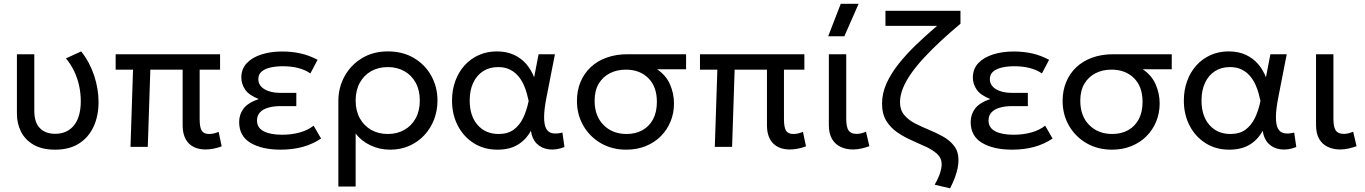

<svg xmlns="http://www.w3.org/2000/svg" viewBox="-20 -777 7224 1016"><path d="M272 15Q202.5 15 157.8 -11Q113 -37 91.2 -80.2Q69.5 -123.5 69.5 -176.5V-490H161.5V-190Q161.5 -129 191 -99Q220.5 -69 271.5 -69Q306.5 -69 332 -81.8Q357.5 -94.5 374.2 -117Q391 -139.5 399.2 -171Q407.5 -202.5 407.5 -240.5Q407.5 -282.5 398.8 -323Q390 -363.5 372.5 -400.2Q355 -437 329 -468L409.5 -505Q454.5 -448.5 478 -377.8Q501.5 -307 501.5 -237Q501.5 -163.5 475.2 -106.8Q449 -50 398 -17.5Q347 15 272 15Z M1068 14Q1041 14 1019 6.5Q997 -1 980.8 -16.5Q964.5 -32 955.5 -56.5Q946.5 -81 946.5 -115V-408.5H775.5L762 0H670.5L684 -408.5H592V-490H1144.5V-408.5H1036.5V-147Q1036.5 -103 1047.5 -85.5Q1058.5 -68 1086 -68Q1099 -68 1112 -71Q1125 -74 1137 -79.5L1153 -2.5Q1133 5 1111 9.5Q1089 14 1068 14Z M1465 15Q1366.5 15 1306 -20.8Q1245.5 -56.5 1245.5 -131.5Q1245.5 -171 1268.5 -202Q1291.5 -233 1349 -253Q1297 -273.5 1277 -303.2Q1257 -333 1257 -367Q1257 -412.5 1286 -443Q1315 -473.5 1364 -489Q1413 -504.5 1472.5 -504.5Q1525.5 -504.5 1571 -494.2Q1616.5 -484 1660.5 -460.5L1622.5 -388.5Q1594 -408 1557.2 -417.2Q1520.5 -426.5 1476.5 -426.5Q1441.5 -426.5 1412.2 -420Q1383 -413.5 1365 -398.8Q1347 -384 1347 -358.5Q1347 -324.5 1379.5 -305Q1412 -285.5 1463 -285.5H1548V-215.5H1465Q1427.5 -215.5 1399.2 -207.2Q1371 -199 1355.5 -182.2Q1340 -165.5 1340 -139.5Q1340 -101 1375.2 -82.5Q1410.5 -64 1473 -64Q1523 -64 1566.2 -76Q1609.5 -88 1639.5 -112L1679 -44Q1634.5 -14 1581.2 0.5Q1528 15 1465 15Z M1770.5 210V-242Q1770.5 -314.5 1803.8 -374.2Q1837 -434 1896 -469.5Q1955 -505 2032 -505Q2111.5 -505 2170.5 -470Q2229.5 -435 2262.2 -375.8Q2295 -316.5 2295 -245Q2295 -191.5 2276.8 -144.2Q2258.5 -97 2225 -61.2Q2191.5 -25.5 2145.8 -5.2Q2100 15 2044.5 15Q1988.5 15 1939.8 -8.2Q1891 -31.5 1862 -70.5V210ZM2032 -68Q2081.5 -68 2119.8 -89.8Q2158 -111.5 2179.8 -151.2Q2201.5 -191 2201.5 -245Q2201.5 -299.5 2179.8 -339.2Q2158 -379 2119.8 -400.5Q2081.5 -422 2032 -422Q1982.5 -422 1944.2 -400.5Q1906 -379 1884 -339.2Q1862 -299.5 1862 -245Q1862 -191 1884 -151.2Q1906 -111.5 1944.2 -89.8Q1982.5 -68 2032 -68Z M2612 15Q2541.5 15 2487.2 -19.2Q2433 -53.5 2402.5 -112.2Q2372 -171 2372 -245Q2372 -300.5 2389.2 -348Q2406.5 -395.5 2438.2 -430.8Q2470 -466 2513.5 -485.5Q2557 -505 2609 -505Q2660.5 -505 2699.5 -487Q2738.5 -469 2765 -438Q2791.5 -407 2806.5 -368L2830 -490H2916.5L2871.5 -260Q2859.5 -198.5 2859.2 -158.5Q2859 -118.5 2869.5 -97.8Q2880 -77 2902 -72.2Q2924 -67.5 2956 -75.5L2967 1Q2922 18.5 2883.5 13.2Q2845 8 2820 -17.2Q2795 -42.5 2789.5 -85Q2762.5 -36.5 2719.2 -10.8Q2676 15 2612 15ZM2618.5 -68Q2667.5 -68 2698.8 -91.2Q2730 -114.5 2748.8 -154Q2767.5 -193.5 2777.5 -243Q2774 -259 2768 -281.8Q2762 -304.5 2751 -329Q2740 -353.5 2722.2 -374.5Q2704.5 -395.5 2678.5 -408.8Q2652.5 -422 2616 -422Q2570.5 -422 2536.8 -400.5Q2503 -379 2484.2 -339.2Q2465.5 -299.5 2465.5 -245.5Q2465.5 -163 2507.5 -115.5Q2549.5 -68 2618.5 -68Z M3294 15Q3218.5 15 3159.5 -19.2Q3100.5 -53.5 3066.8 -112Q3033 -170.5 3033 -243Q3033 -297 3051.5 -342.2Q3070 -387.5 3105 -420.8Q3140 -454 3189.8 -472Q3239.5 -490 3301 -490H3610.5V-410.5H3457Q3504 -379 3525.2 -330.8Q3546.5 -282.5 3546.5 -229.5Q3546.5 -178 3528.2 -133.8Q3510 -89.5 3476.5 -56Q3443 -22.5 3396.8 -3.8Q3350.5 15 3294 15ZM3295.5 -68Q3343.5 -68 3379.8 -88.2Q3416 -108.5 3436 -146.2Q3456 -184 3456 -238Q3456 -318.5 3410.8 -363.5Q3365.5 -408.5 3291.5 -408.5Q3244.5 -408.5 3207.2 -389.5Q3170 -370.5 3148.2 -334Q3126.5 -297.5 3126.5 -244Q3126.5 -163.5 3173.5 -115.8Q3220.5 -68 3295.5 -68Z M4160 14Q4133 14 4111 6.5Q4089 -1 4072.8 -16.5Q4056.5 -32 4047.5 -56.5Q4038.5 -81 4038.5 -115V-408.5H3867.5L3854 0H3762.5L3776 -408.5H3684V-490H4236.5V-408.5H4128.5V-147Q4128.5 -103 4139.5 -85.5Q4150.5 -68 4178 -68Q4191 -68 4204 -71Q4217 -74 4229 -79.5L4245 -2.5Q4225 5 4203 9.5Q4181 14 4160 14Z M4494 14Q4457 14 4428 0.2Q4399 -13.5 4382.5 -42Q4366 -70.5 4366 -115.5V-490H4458V-149.5Q4458 -104 4470.5 -86.2Q4483 -68.5 4513.5 -68.5Q4524.5 -68.5 4537 -71.5Q4549.5 -74.5 4562.5 -80L4580.5 -3.5Q4559 4.5 4536.8 9.2Q4514.5 14 4494 14ZM4362.5 -585 4429 -757H4523.5L4448 -585Z M5007.5 219.5 4926 200.5Q4947.5 162 4955.2 136.5Q4963 111 4963 92Q4963 60 4940.2 38.8Q4917.5 17.5 4881.5 0.5Q4845.5 -16.5 4805.2 -34Q4765 -51.5 4729 -76Q4693 -100.5 4670.2 -137.2Q4647.5 -174 4647.5 -229Q4647.5 -283 4671.2 -335.8Q4695 -388.5 4736.2 -440.2Q4777.5 -492 4829.8 -542Q4882 -592 4938.5 -640H4665.5V-720H5062.5V-651.5Q5007.5 -605.5 4959.2 -560.8Q4911 -516 4871 -473Q4831 -430 4802.2 -389.2Q4773.5 -348.5 4758 -310Q4742.5 -271.5 4742.5 -236Q4742.5 -195 4764.8 -168.5Q4787 -142 4822.5 -123.8Q4858 -105.5 4897.2 -89.5Q4936.5 -73.5 4971.8 -53.5Q5007 -33.5 5029.5 -4Q5052 25.5 5052 71Q5052 91 5047.2 114Q5042.5 137 5032.8 163.2Q5023 189.5 5007.5 219.5Z M5336 15Q5237.5 15 5177 -20.8Q5116.5 -56.5 5116.5 -131.5Q5116.5 -171 5139.5 -202Q5162.5 -233 5220 -253Q5168 -273.5 5148 -303.2Q5128 -333 5128 -367Q5128 -412.5 5157 -443Q5186 -473.5 5235 -489Q5284 -504.5 5343.5 -504.5Q5396.5 -504.5 5442 -494.2Q5487.5 -484 5531.5 -460.5L5493.5 -388.5Q5465 -408 5428.2 -417.2Q5391.5 -426.5 5347.5 -426.5Q5312.5 -426.5 5283.2 -420Q5254 -413.5 5236 -398.8Q5218 -384 5218 -358.5Q5218 -324.5 5250.5 -305Q5283 -285.5 5334 -285.5H5419V-215.5H5336Q5298.5 -215.5 5270.2 -207.2Q5242 -199 5226.5 -182.2Q5211 -165.5 5211 -139.5Q5211 -101 5246.2 -82.5Q5281.5 -64 5344 -64Q5394 -64 5437.2 -76Q5480.5 -88 5510.5 -112L5550 -44Q5505.5 -14 5452.2 0.5Q5399 15 5336 15Z M5864 15Q5788.5 15 5729.5 -19.2Q5670.5 -53.5 5636.8 -112Q5603 -170.5 5603 -243Q5603 -297 5621.5 -342.2Q5640 -387.5 5675 -420.8Q5710 -454 5759.8 -472Q5809.5 -490 5871 -490H6180.5V-410.5H6027Q6074 -379 6095.2 -330.8Q6116.5 -282.5 6116.5 -229.5Q6116.5 -178 6098.2 -133.8Q6080 -89.5 6046.5 -56Q6013 -22.5 5966.8 -3.8Q5920.5 15 5864 15ZM5865.5 -68Q5913.5 -68 5949.8 -88.2Q5986 -108.5 6006 -146.2Q6026 -184 6026 -238Q6026 -318.5 5980.8 -363.5Q5935.5 -408.5 5861.5 -408.5Q5814.5 -408.5 5777.2 -389.5Q5740 -370.5 5718.2 -334Q5696.5 -297.5 5696.5 -244Q5696.5 -163.5 5743.5 -115.8Q5790.5 -68 5865.5 -68Z M6484.5 15Q6414 15 6359.8 -19.2Q6305.5 -53.5 6275 -112.2Q6244.5 -171 6244.5 -245Q6244.5 -300.5 6261.8 -348Q6279 -395.5 6310.8 -430.8Q6342.5 -466 6386 -485.5Q6429.5 -505 6481.5 -505Q6533 -505 6572 -487Q6611 -469 6637.5 -438Q6664 -407 6679 -368L6702.5 -490H6789L6744 -260Q6732 -198.5 6731.8 -158.5Q6731.5 -118.5 6742 -97.8Q6752.5 -77 6774.5 -72.2Q6796.5 -67.5 6828.5 -75.5L6839.5 1Q6794.5 18.5 6756 13.2Q6717.5 8 6692.5 -17.2Q6667.5 -42.5 6662 -85Q6635 -36.5 6591.8 -10.8Q6548.5 15 6484.5 15ZM6491 -68Q6540 -68 6571.2 -91.2Q6602.5 -114.5 6621.2 -154Q6640 -193.5 6650 -243Q6646.5 -259 6640.5 -281.8Q6634.5 -304.5 6623.5 -329Q6612.5 -353.5 6594.8 -374.5Q6577 -395.5 6551 -408.8Q6525 -422 6488.5 -422Q6443 -422 6409.2 -400.5Q6375.5 -379 6356.8 -339.2Q6338 -299.5 6338 -245.5Q6338 -163 6380 -115.5Q6422 -68 6491 -68Z M7072 14Q7035 14 7006 0.2Q6977 -13.5 6960.5 -42Q6944 -70.5 6944 -115.5V-490H7036V-149.5Q7036 -104 7048.5 -86.2Q7061 -68.5 7091.5 -68.5Q7102.5 -68.5 7115 -71.5Q7127.5 -74.5 7140.5 -80L7158.5 -3.5Q7137 4.5 7114.8 9.2Q7092.5 14 7072 14Z"/></svg>

Font: Geologica Roman Light
Style: Regular
Weight: 300
Designer: Sindre Bremnes, Frode Helland
Foundry: Monokrom Skriftforlag AS
Version: Version 1.010;gftools[0.9.28]